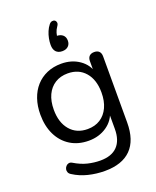

<svg xmlns="http://www.w3.org/2000/svg" viewBox="-169 -849 924 1135"><g transform="rotate(-20 293.5 -281.0)"><path d="M291.5 189Q238 189 187.5 176.5Q137 164 96 137.5Q84 130.5 80 120.5Q76 110.5 78.2 100.5Q80.5 90.5 87.5 82.8Q94.5 75 104.2 72.8Q114 70.5 124.5 76.5Q168.5 103 208.5 112.5Q248.5 122 287 122Q358 122 394.2 84.5Q430.5 47 430.5 -24.5V-136H440Q425.5 -78.5 376.8 -45Q328 -11.5 263.5 -11.5Q197 -11.5 148 -42Q99 -72.5 72.2 -127.2Q45.5 -182 45.5 -254Q45.5 -308.5 60.8 -352.8Q76 -397 104.5 -428.8Q133 -460.5 173.2 -478Q213.5 -495.5 263.5 -495.5Q329 -495.5 377.2 -462Q425.5 -428.5 439.5 -371.5L429 -359V-451Q429 -472 440 -482.8Q451 -493.5 470.5 -493.5Q490.5 -493.5 501.2 -482.8Q512 -472 512 -451V-35.5Q512 76 456 132.5Q400 189 291.5 189ZM280 -78.5Q326.5 -78.5 360 -100Q393.5 -121.5 411.8 -161Q430 -200.5 430 -254Q430 -334.5 389.5 -381.5Q349 -428.5 280 -428.5Q234 -428.5 200.2 -407.2Q166.5 -386 148.2 -347Q130 -308 130 -254Q130 -173.5 170.5 -126Q211 -78.5 280 -78.5ZM296.5 -562.5Q271.5 -562.5 257.5 -577.2Q243.5 -592 243.5 -621Q243.5 -640 247.5 -661Q251.5 -682 260 -702.2Q268.5 -722.5 281 -738Q289.5 -748.5 299.5 -750.2Q309.5 -752 316.8 -746.8Q324 -741.5 325.2 -732Q326.5 -722.5 317.5 -710Q306.5 -694.5 301.2 -676.8Q296 -659 296 -644L293 -659Q319 -659 333.5 -646.2Q348 -633.5 348 -610.5Q348 -588.5 334.2 -575.5Q320.5 -562.5 296.5 -562.5Z"/></g></svg>

Font: Nunito ExtraLight
Style: Regular
Weight: 200
Designer: Vernon Adams
Foundry: Vernon Adams
Version: Version 3.602;April 4, 2023;FontCreator 14.0.0.2856 64-bit